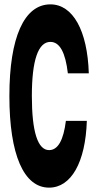

<svg xmlns="http://www.w3.org/2000/svg" viewBox="-20 -840 440 880"><path d="M205 20C306 20 372 -96 378 -286H282C271 -198 246 -152 205 -152C153 -152 126 -236 126 -400C126 -564 155 -648 211 -648C254 -648 280 -599 291 -504H387C381 -700 314 -820 211 -820C91 -820 23 -669 23 -400C23 -131 89 20 205 20Z"/></svg>

Font: Yard Headline
Style: Regular
Weight: 400
Monospace: yes
Designer: Roman Shamin
Foundry: Evil Martians
Version: Version 1.000